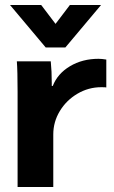

<svg xmlns="http://www.w3.org/2000/svg" viewBox="-20 -744 453 764"><path d="M50 -378Q50 -463 47 -500H182Q186 -461 186 -412V-402H190Q209 -451 258.5 -480.5Q308 -510 372 -510Q385 -510 403 -507V-396Q401 -397 383 -397Q332 -397 288 -371Q244 -345 218 -302Q192 -259 192 -209V0H50ZM20 -724H144L201 -649L258 -724H382L240 -555H162Z"/></svg>

Font: Sarabun ExtraBold
Style: Regular
Weight: 800
Version: Version 1.000; ttfautohint (v1.6)